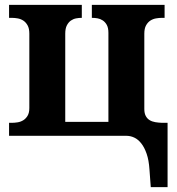

<svg xmlns="http://www.w3.org/2000/svg" viewBox="-20 -556 726 786"><path d="M653.8 -536.1V-482.9H642.1Q631.3 -482.9 618.7 -480.7Q606 -478.5 595.5 -471.7Q585 -464.8 577.9 -452.1Q570.8 -439.5 570.8 -418V-109.9Q570.8 -92.3 576.7 -81.3Q582.5 -70.3 592.5 -64.2Q602.5 -58.1 615.7 -55.9Q628.9 -53.7 643.1 -53.2H666V210H597.2L591.8 137.2Q589.4 99.6 580.3 73.5Q571.3 47.4 558.3 31Q545.4 14.6 529.8 7.3Q514.2 0 498 0H17.1V-53.2H28.8Q39.6 -53.2 52 -55.2Q64.5 -57.1 75.2 -63.7Q85.9 -70.3 93 -82.3Q100.1 -94.2 100.1 -113.8V-418Q100.1 -439.5 93 -452.1Q85.9 -464.8 75.4 -471.7Q64.9 -478.5 52.5 -480.7Q40 -482.9 28.8 -482.9H17.1V-536.1H314.9V-482.9H313Q302.7 -482.9 291.3 -480.7Q279.8 -478.5 270 -471.7Q260.3 -464.8 253.7 -452.1Q247.1 -439.5 247.1 -418V-57.1H423.8V-421.9Q423.8 -441.9 417.2 -453.9Q410.6 -465.8 400.6 -472.4Q390.6 -479 379.2 -481Q367.7 -482.9 357.9 -482.9H356V-536.1Z"/></svg>

Font: Droids
Style: b
Weight: 700
Foundry: Ascender Corporation
Version: Version 1.00 build 113